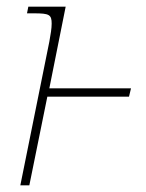

<svg xmlns="http://www.w3.org/2000/svg" viewBox="-20 -556 437 576"><path d="M128 -431 41 0H68L122 -266H367L373 -291H128L177 -536H65L61 -516H82C128 -516 135 -512 135 -485C135 -471 132 -453 128 -431Z"/></svg>

Font: Noto Serif SemiCondensed Thin
Style: Italic
Weight: 100
Width: 4
Italic angle: -12°
Designer: Monotype Design Team
Foundry: Monotype Imaging Inc.
Version: Version 2.013